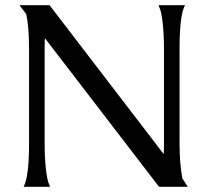

<svg xmlns="http://www.w3.org/2000/svg" viewBox="-20 -720 799 740"><path d="M55 -700H171L611 -126Q612 -139 612 -169V-530Q612 -589 607 -631.5Q602 -674 596 -687L591 -700H693Q672 -662 672 -530V-169Q672 -89 683 -32L704 0H593L153 -573Q152 -560 152 -530V-169Q152 -111 157 -68.5Q162 -26 168 -13L173 0H71Q92 -38 92 -169V-530Q92 -618 81 -666Z"/></svg>

Font: Coconat
Style: Regular
Weight: 400
Designer: Sara Lavazza
Foundry: Collletttivo
Version: Version 1.000;Glyphs 3.2 (3217)